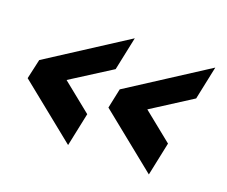

<svg xmlns="http://www.w3.org/2000/svg" viewBox="-82 -611 823 697"><g transform="rotate(20 329.5 -262.5)"><path d="M32 -293 331 -486 304 -357 150 -259 263 -168 236 -39 15 -217ZM343 -293 642 -486 615 -357 462 -259 575 -168 548 -39 327 -217Z"/></g></svg>

Font: Raleway ExtraBold
Style: Italic
Weight: 800
Italic angle: -12°
Designer: Matt McInerney, Pablo Impallari, Rodrigo Fuenzalida
Foundry: Matt McInerney, Pablo Impallari, Rodrigo Fuenzalida
Version: Version 4.026